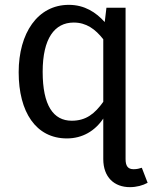

<svg xmlns="http://www.w3.org/2000/svg" viewBox="-20 -559 633 792"><path d="M256 12C320 12 372 -19 406 -70V97C406 172 451 213 516 213C543 213 569 206 589 195L565 133C555 136 546 139 531 139C507 139 498 125 498 97V-527H419L412 -468C376 -508 329 -539 264 -539C135 -539 57 -422 57 -261C57 -97 128 12 256 12ZM156 -263C156 -400 205 -466 284 -466C336 -466 373 -439 406 -397V-139C371 -90 335 -61 276 -61C200 -61 156 -124 156 -263Z"/></svg>

Font: FiraGO Unicode
Style: Regular
Weight: 400
Designer: bBox Type
Foundry: bBox Type GmbH
Version: Version 1.001;PS 001.001;hotconv 1.0.88;makeotf.lib2.5.64775